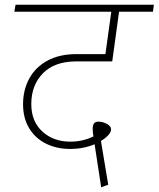

<svg xmlns="http://www.w3.org/2000/svg" viewBox="-20 -702 674 816"><path d="M630 -652H486L457 -441H304Q212 -441 162.5 -390.5Q113 -340 113 -260Q113 -186 160 -143Q207 -100 279 -100Q331 -100 377 -122Q374 -140 374 -155Q374 -171 380 -178Q386 -185 398 -185Q416 -185 434 -175.5Q452 -166 452 -152Q452 -141 440.5 -128Q429 -115 409 -103L440 83L410 94L382 -89Q335 -69 278 -69Q221 -69 175.5 -91.5Q130 -114 104 -157Q78 -200 78 -259Q78 -320 104.5 -368.5Q131 -417 182 -444.5Q233 -472 304 -472H428L453 -652H41L46 -682H634Z"/></svg>

Font: FiraGO UltraLight
Style: Italic
Weight: 200
Italic angle: -8°
Designer: bBox Type GmbH
Foundry: bBox Type GmbH
Version: Version 1.001